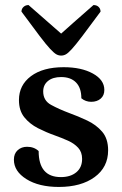

<svg xmlns="http://www.w3.org/2000/svg" viewBox="-20 -728 483 760"><path d="M213 12Q134 12 84.5 -19Q35 -50 35 -96Q35 -120 50 -133.5Q65 -147 87 -147Q115 -147 133 -130Q133 -27 221 -27Q259 -27 282 -46Q305 -65 305 -99Q305 -126 289.5 -143Q274 -160 249.5 -171Q225 -182 197 -192Q163 -204 130.5 -220.5Q98 -237 76.5 -263.5Q55 -290 55 -332Q55 -391 102.5 -426.5Q150 -462 232 -462Q302 -462 347.5 -437Q393 -412 393 -372Q393 -350 378.5 -337.5Q364 -325 341 -325Q319 -325 302 -339Q302 -380 281 -401.5Q260 -423 222 -423Q189 -423 170 -407.5Q151 -392 151 -366Q151 -330 182 -313Q213 -296 253 -281Q289 -268 325 -251Q361 -234 384.5 -206.5Q408 -179 408 -133Q408 -66 354.5 -27Q301 12 213 12ZM222 -508Q212 -508 203 -513Q194 -518 178.5 -534.5Q163 -551 136.5 -586Q110 -621 65 -682Q65 -693 73 -700.5Q81 -708 93 -708Q186 -627 222 -595Q241 -612 272 -639.5Q303 -667 350 -708Q363 -708 370.5 -700.5Q378 -693 378 -682Q333 -621 306.5 -586Q280 -551 265 -534.5Q250 -518 241 -513Q232 -508 222 -508Z"/></svg>

Font: Petrona SemiBold
Style: Regular
Weight: 600
Designer: Ringo R. Seeber
Foundry: Ringo R. Seeber
Version: Version 2.001; ttfautohint (v1.8.3)